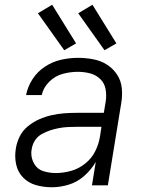

<svg xmlns="http://www.w3.org/2000/svg" viewBox="-20 -782 616 810"><path d="M199 8Q234 8 270 -3Q306 -14 335.5 -40Q365 -66 384 -99L368 0H435L491 -344Q497 -377 494 -409Q491 -441 474 -467Q457 -493 431 -509.5Q405 -526 373 -532Q341 -538 309 -538Q274 -538 238 -530Q202 -522 170 -501Q138 -480 117.5 -448.5Q97 -417 90 -381H156Q163 -413 188 -437.5Q213 -462 245 -470.5Q277 -479 308 -479Q335 -479 360 -472.5Q385 -466 403 -448.5Q421 -431 425.5 -405.5Q430 -380 426 -354L418 -306H303Q277 -306 250.5 -304Q224 -302 197.5 -296Q171 -290 146 -279Q121 -268 98.5 -250Q76 -232 63.5 -207Q51 -182 47 -156Q41 -122 48 -89Q55 -56 77.5 -33Q100 -10 132 -1Q164 8 199 8ZM215 -52Q189 -52 164 -59.5Q139 -67 125.5 -89Q112 -111 112 -136Q112 -145 114 -154Q117 -173 127.5 -189.5Q138 -206 155.5 -216Q173 -226 191.5 -232Q210 -238 228.5 -241.5Q247 -245 265.5 -246Q284 -247 303 -247H408L402 -207Q397 -175 382 -144.5Q367 -114 339.5 -92Q312 -70 279.5 -61Q247 -52 215 -52ZM421 -570 471 -599 370 -762 310 -726ZM251 -570 301 -599 200 -762 140 -726Z"/></svg>

Font: Iosevka Sparkle Light Oblique
Style: Regular
Weight: 300
Italic angle: -9°
Designer: Belleve Invis
Foundry: Belleve Invis
Version: Version 4.5.0; ttfautohint (v1.8.3)